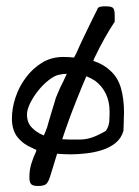

<svg xmlns="http://www.w3.org/2000/svg" viewBox="-20 -499 449 622"><path d="M75.2 75.2Q75.2 51.8 81.5 31.2Q87.9 10.7 96.7 -7.8Q97.7 -10.7 97.7 -13.7Q90.8 -15.6 85 -19.5Q55.7 -31.2 37.1 -54.2Q18.6 -77.1 18.6 -115.2Q18.6 -148.4 30.3 -183.6Q42 -218.8 64 -248Q85.9 -277.3 116.2 -295.9Q146.5 -314.5 185.5 -314.5Q204.1 -314.5 219.7 -312.5L226.6 -325.2Q240.2 -356.4 253.9 -384.3Q267.6 -412.1 278.3 -434.6Q289.1 -457 294.9 -467.8Q295.9 -472.7 298.8 -474.6Q301.8 -476.6 306.6 -477.5Q311.5 -478.5 315.4 -478.5Q319.3 -478.5 323.2 -478.5Q341.8 -478.5 346.7 -472.7Q351.6 -466.8 351.6 -449.2Q351.6 -446.3 351.6 -439Q351.6 -431.6 351.6 -428.7Q317.4 -377 286.1 -311.5Q284.2 -306.6 282.2 -301.8Q315.4 -291 336.9 -270.5Q361.3 -249 371.6 -214.4Q381.8 -179.7 381.8 -132.8Q381.8 -129.9 381.3 -121.6Q380.9 -113.3 380.9 -104.5Q380.9 -95.7 380.4 -87.4Q379.9 -79.1 379.9 -75.2Q373 -50.8 354 -35.6Q335 -20.5 310.1 -12.7Q285.2 -4.9 258.3 -2Q231.4 1 210 1Q189.5 1 165 -1Q152.3 39.1 141.6 75.2Q135.7 92.8 128.4 98.1Q121.1 103.5 102.5 103.5Q86.9 103.5 81.1 97.7Q75.2 91.8 75.2 75.2ZM208 -46.9Q225.6 -46.9 238.8 -46.9Q252 -46.9 264.6 -49.8Q277.3 -52.7 291 -58.6Q304.7 -64.5 323.2 -75.2Q333 -90.8 334 -106Q335 -121.1 335 -137.7Q335 -170.9 322.3 -196.3Q309.6 -221.7 288.1 -237.3Q274.4 -246.1 259.8 -252Q244.1 -215.8 229.5 -178.7Q203.1 -113.3 181.6 -47.9Q196.3 -46.9 208 -46.9ZM67.4 -127.9Q67.4 -102.5 82.5 -86.4Q97.7 -70.3 119.1 -61.5L122.1 -60.5Q127.9 -73.2 132.8 -86.9Q133.8 -90.8 137.7 -104.5Q141.6 -118.2 146.5 -134.3Q151.4 -150.4 155.8 -164.6Q160.2 -178.7 161.1 -182.6Q165 -192.4 174.8 -214.8Q185.5 -235.4 196.3 -259.8Q184.6 -259.8 170.9 -256.8Q156.2 -253.9 137.7 -239.3Q119.1 -224.6 103.5 -205.1Q87.9 -185.5 77.6 -164.6Q67.4 -143.6 67.4 -127.9Z"/></svg>

Font: Swanky and Moo Moo
Style: Regular
Weight: 400
Designer: Kimberly Geswein
Foundry: Kimberly Geswein
Version: Version 1.002 2001